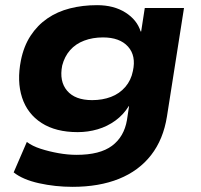

<svg xmlns="http://www.w3.org/2000/svg" viewBox="-20 -534 777 744"><path d="M261 190Q194 190 131 176Q68 162 33 134L84 16Q105 32 137.5 42.5Q170 53 206.5 59.5Q243 66 277 66Q367 66 414 31Q461 -4 472 -69L480 -122L479 -123Q459 -90 427.5 -67Q396 -44 358.5 -33Q321 -22 281 -22Q196 -22 141 -57.5Q86 -93 65.5 -156Q45 -219 61 -300Q72 -355 98.5 -395.5Q125 -436 163.5 -462.5Q202 -489 251 -501.5Q300 -514 356 -514Q421 -514 466 -485.5Q511 -457 525 -412H527L541 -503H693L627 -83Q613 6 565.5 67Q518 128 441 159Q364 190 261 190ZM337 -146Q377 -146 410 -158.5Q443 -171 465.5 -197Q488 -223 495 -259Q508 -318 476 -353.5Q444 -389 379 -389Q339 -389 306 -376.5Q273 -364 251.5 -339.5Q230 -315 221 -280Q209 -219 240 -182.5Q271 -146 337 -146Z"/></svg>

Font: Nunito Sans 7pt SemiExpanded ExtraBold
Style: Italic
Weight: 800
Width: 6
Italic angle: -9°
Designer: Vernon Adams
Foundry: Vernon Adams
Version: Version 3.101;gftools[0.9.27]